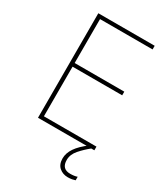

<svg xmlns="http://www.w3.org/2000/svg" viewBox="-223 -816 996 1136"><g transform="rotate(30 275.0 -248.5)"><path d="M488 0H103V-714H488V-689H129V-389H468V-364H129V-25H488ZM375 131Q375 192 433 192Q462 192 481 185V209Q473 212 460 214.5Q447 217 431 217Q397 217 373 196.5Q349 176 349 135Q349 99 373 63.5Q397 28 449 -11L467 0Q433 27 404 60Q375 93 375 131Z"/></g></svg>

Font: Noto Sans Myanmar Thin
Style: Regular
Weight: 100
Designer: Monotype Design Team
Foundry: Monotype Imaging Inc.
Version: Version 2.107; ttfautohint (v1.8.4.7-5d5b)